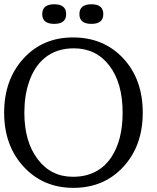

<svg xmlns="http://www.w3.org/2000/svg" viewBox="-26 -886 746 913"><path d="M502.9 -137.7Q557.1 -218.8 557.1 -350.1Q557.1 -490.7 494.6 -573.2Q431.6 -656.2 325.2 -656.2Q241.7 -656.2 186 -609.9Q136.2 -568.4 111.8 -495.6Q89.8 -430.7 89.8 -350.1Q89.8 -212.4 153.3 -128.9Q216.3 -45.4 320.8 -45.4Q440.4 -45.4 502.9 -137.7ZM560.1 -608.4Q652.8 -508.8 652.8 -350.1Q652.8 -192.9 560.5 -92.8Q468.3 7.3 323.2 7.3Q179.2 7.3 86.4 -93.3Q-6.3 -193.8 -6.3 -350.1Q-6.3 -506.8 85.4 -607.4Q177.2 -708 320.8 -708Q467.3 -708 560.1 -608.4ZM231.9 -772.5Q174.8 -772.5 174.8 -818.8Q174.8 -865.7 231.9 -865.7Q288.6 -865.7 288.6 -818.8Q288.6 -772.5 231.9 -772.5ZM408.7 -772.5Q351.6 -772.5 351.6 -818.8Q351.6 -865.7 408.7 -865.7Q465.3 -865.7 465.3 -818.8Q465.3 -772.5 408.7 -772.5Z"/></svg>

Font: inglobal
Style: Regular
Weight: 400
Designer: Andrey Kochetov, Denis Davydov, Evgeny Yurtaev
Foundry: inglobal
Version: Version 1.00 September 25, 2014, initial release